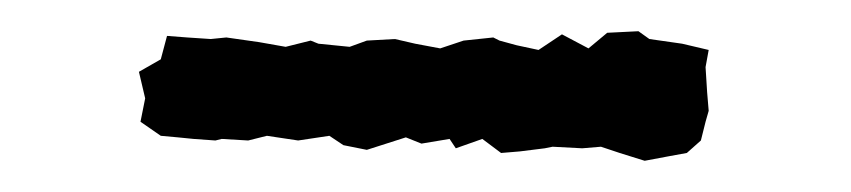

<svg xmlns="http://www.w3.org/2000/svg" viewBox="-20 19 545 123"><path d="M432 97 429 109 420 117 409 119 393 122 377 117 365 113 353 114 334 113 329 114 313 116 301 117 289 108 272 114 268 108 250 111 240 107 215 115 200 112 191 106 171 109 151 106 139 109 122 108 118 109 104 108 94 107 83 106 70 97 73 82 69 65 83 57 87 42 100 43 115 44 125 43 146 46 163 49 179 45 184 47 204 49 215 45 233 44 246 47 262 50 277 45 296 43 300 45 311 48 325 51 340 41 357 50 369 40 389 39 396 44 417 47 434 51 432 62 433 78 434 90Z"/></svg>

Font: Winky Rough Light
Style: Regular
Weight: 300
Designer: Simon Atzbach
Foundry: typofactur
Version: Version 1.206; ttfautohint (v1.8.4.7-5d5b)